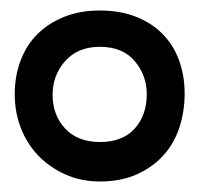

<svg xmlns="http://www.w3.org/2000/svg" viewBox="-20 -861 380 365"><path d="M170 -591Q213 -591 236 -616.5Q259 -642 259 -682Q259 -718 236 -745Q213 -772 170 -772Q128 -772 104 -745Q80 -718 80 -681Q80 -642 104 -616.5Q128 -591 170 -591ZM170 -516Q134 -516 104 -529.5Q74 -543 52.5 -565.5Q31 -588 19.5 -618Q8 -648 8 -682Q8 -716 19 -745.5Q30 -775 51 -796Q72 -817 102 -829Q132 -841 169 -841Q209 -841 239 -829Q269 -817 289.5 -796Q310 -775 320.5 -746Q331 -717 331 -683Q331 -649 321 -618.5Q311 -588 290.5 -565.5Q270 -543 240 -529.5Q210 -516 170 -516Z"/></svg>

Font: Ranchers
Style: Regular
Weight: 400
Designer: Pablo Impallari, Brenda Gallo
Foundry: Pablo Impallari, Brenda Gallo
Version: Version 1.000; ttfautohint (v0.8) -G 200 -r 50